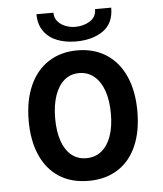

<svg xmlns="http://www.w3.org/2000/svg" viewBox="-53 -778 706 834"><g transform="rotate(-5 300.0 -361.5)"><path d="M63 -273.5Q63 -362 92 -426.8Q121 -491.5 174.5 -525.8Q228 -560 300 -560Q372 -560 425.5 -525.8Q479 -491.5 508 -427Q537 -362.5 537 -273.5Q537 -187 509.5 -123.5Q482 -60 428.5 -25.5Q375 9 300 9Q225 9 171.8 -25.5Q118.5 -60 90.8 -123.5Q63 -187 63 -273.5ZM421.5 -273.5Q421.5 -331 406.8 -373.2Q392 -415.5 364.2 -438.2Q336.5 -461 299 -461Q261.5 -461 234.5 -438.2Q207.5 -415.5 193 -373.2Q178.5 -331 178.5 -273.5Q178.5 -216.5 192.8 -175.2Q207 -134 234 -112Q261 -90 298.5 -90Q337 -90 364.8 -112.2Q392.5 -134.5 407 -175.8Q421.5 -217 421.5 -273.5ZM137 -732H211Q211 -709 224.8 -693.2Q238.5 -677.5 259 -670Q279.5 -662.5 300 -662.5Q337 -662.5 364.8 -680Q392.5 -697.5 392.5 -732H463Q463 -663.5 416.5 -631.2Q370 -599 298 -599Q253.5 -599 217.2 -612.8Q181 -626.5 159 -656.5Q137 -686.5 137 -732Z"/></g></svg>

Font: JuliaMono SemiBold
Style: Regular
Weight: 600
Monospace: yes
Designer: cormullion
Foundry: corm
Version: Version 0.055; ttfautohint (v1.8.4)